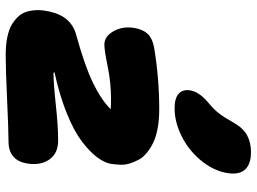

<svg xmlns="http://www.w3.org/2000/svg" viewBox="-132 -748 890 665"><g transform="rotate(90 312.5 -415.0)"><path d="M354 -575.2Q318.8 -575.2 303.2 -590.3Q287.6 -605.5 293 -631.8Q299.3 -662.1 335 -691.9Q357.9 -710.4 372.3 -729.2Q386.7 -748 403.8 -778.8Q422.9 -812.5 447.8 -826.2Q472.7 -839.8 506.8 -839.8Q549.3 -839.8 567.9 -817.9Q586.4 -795.9 578.1 -752.9Q568.4 -705.6 533.4 -664.3Q498.5 -623 450.2 -599.1Q401.9 -575.2 354 -575.2ZM169.9 9.8Q135.3 9.8 108.2 4.2Q81.1 -1.5 63.7 -12Q46.4 -22.5 34.9 -35.9Q23.4 -49.3 19 -66.7Q14.6 -84 14.6 -101.8Q14.6 -119.6 19 -140.1Q35.6 -218.3 102.1 -234.9Q206.5 -263.7 265.4 -292Q324.2 -320.3 357.9 -354Q348.1 -355 321.8 -355Q266.1 -355 210 -343.5Q153.8 -332 133.8 -332Q104.5 -332 86.7 -365.5Q68.8 -398.9 77.1 -439.9Q82.5 -466.8 96.9 -482.2Q111.3 -497.6 142.1 -503.9Q248.5 -522 358.9 -522Q394 -522 423.3 -516.6Q452.6 -511.2 472.7 -501.7Q492.7 -492.2 508.5 -479.2Q524.4 -466.3 532.5 -451.2Q540.5 -436 545.7 -419.7Q550.8 -403.3 550 -386.7Q549.3 -370.1 546.9 -354Q542.5 -331.1 523.7 -306.2Q504.9 -281.2 469.5 -254.2Q434.1 -227.1 372.1 -201.9Q310.1 -176.8 230 -159.2Q230 -155.8 232.9 -155.8Q268.1 -155.8 342.3 -163.8Q416.5 -171.9 465.8 -171.9Q512.2 -171.9 533.2 -139.6Q554.2 -107.4 544.9 -60.1Q539.6 -31.7 520.8 -15.9Q502 0 469.2 0Q431.2 0 325.2 4.9Q219.2 9.8 169.9 9.8Z"/></g></svg>

Font: Shantell Sans Normal
Style: Italic
Weight: 800
Italic angle: -11.31°
Designer: Stephen Nixon, Anya Danilova, Shantell Martin
Foundry: Arrow Type
Version: Version 1.006;[559af2be0]